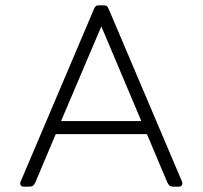

<svg xmlns="http://www.w3.org/2000/svg" viewBox="-20 -700 760 720"><path d="M57 -18 331 -663Q335 -673 338.5 -676.5Q342 -680 351 -680H369Q378 -680 381.5 -676.5Q385 -673 389 -663L663 -18Q664 -16 664 -12Q664 -7 660.5 -3.5Q657 0 651 0H632Q621 0 616 -4Q611 -8 607 -17L531 -197H189L113 -17Q109 -8 104 -4Q99 0 88 0H69Q61 0 57.5 -5.5Q54 -11 57 -18ZM510 -246 360 -601 209 -246Z"/></svg>

Font: Mitr ExtraLight
Style: Regular
Weight: 250
Designer: Thanarat Vachiruckul
Foundry: Cadson Demak Co.,Ltd.
Version: Version 1.000